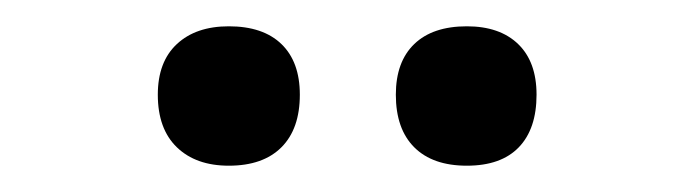

<svg xmlns="http://www.w3.org/2000/svg" viewBox="-20 -726 528 146"><path d="M335 -600Q309 -600 295 -614Q281 -628 281 -654Q281 -679 295 -692.5Q309 -706 335 -706Q360 -706 374 -692.5Q388 -679 388 -654Q388 -628 374.5 -614Q361 -600 335 -600ZM154 -600Q129 -600 114.5 -614Q100 -628 100 -654Q100 -679 114.5 -692.5Q129 -706 154 -706Q180 -706 194 -692.5Q208 -679 208 -654Q208 -628 194 -614Q180 -600 154 -600Z"/></svg>

Font: Nunito SemiBold
Style: Regular
Weight: 600
Designer: Vernon Adams
Foundry: Vernon Adams
Version: Version 3.602